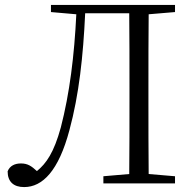

<svg xmlns="http://www.w3.org/2000/svg" viewBox="-20 -745 793 780"><path d="M187 -696 290 -687C282 -520 263 -366 227 -227C199 -125 168 -81 130 -50C108 -70 93 -81 65 -81C41 -81 20 -72 11 -49C11 -6 36 15 78 15C153 15 218 -51 262 -216C301 -360 318 -517 326 -691H505C506 -593 506 -491 506 -390V-335C506 -234 506 -136 505 -38L400 -29V0H691V-29L584 -38C583 -137 583 -235 583 -335V-390C583 -490 583 -590 584 -687L691 -696V-725H187Z"/></svg>

Font: Noto Serif CJK HK Light
Style: Regular
Weight: 300
Designer: Ryoko NISHIZUKA 西塚涼子 (kana & ideographs); Frank Grießhammer (Latin, Greek & Cyrillic); Wenlong ZHANG 张文龙 (bopomofo); San
Foundry: Adobe
Version: Version 2.001;hotconv 1.1.0;makeotfexe 2.6.0